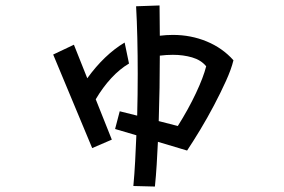

<svg xmlns="http://www.w3.org/2000/svg" viewBox="-20 -636 1040 704"><path d="M469 46Q473 3 475.5 -44Q478 -91 480 -140L402 -163L419 -228L483 -212Q484 -250 484.5 -289Q485 -328 485 -365Q485 -433 483.5 -497Q482 -561 479 -613L565 -616Q565 -591 565.5 -563Q566 -535 566 -505Q590 -508 614 -508Q680 -508 738 -484Q796 -460 836 -415Q828 -382 808.5 -339Q789 -296 764.5 -249.5Q740 -203 714 -160Q688 -117 666 -84L559 -116Q557 -73 554.5 -32Q552 9 548 48ZM175 -436 251 -472 300 -349Q331 -392 365.5 -425Q400 -458 437 -480L453 -403Q419 -383 388 -349.5Q357 -316 331 -272L390 -124L318 -93ZM632 -174Q671 -236 698.5 -294.5Q726 -353 736 -393Q717 -416 684.5 -425.5Q652 -435 614 -435Q590 -435 566 -432Q566 -374 565 -314Q564 -254 562 -192Z"/></svg>

Font: Moralerspace Krypton JPDOC
Style: Regular
Weight: 400
Version: v0.0.6; ttfautohint (v1.8.4.7-5d5b-dirty) -l 6 -r 45 -G 200 